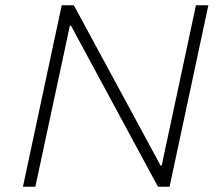

<svg xmlns="http://www.w3.org/2000/svg" viewBox="-20 -708 839 728"><path d="M67 0 214 -688H260L589 -80H593L723 -688H770L623 0H579L249 -611H245L114 0Z"/></svg>

Font: Saira SemiExpanded ExtraLight
Style: Italic
Weight: 250
Width: 6
Italic angle: -12°
Designer: Hector Gatti with collaboration of the Omnibus-Type team
Foundry: Omnibus-Type
Version: Version 1.101